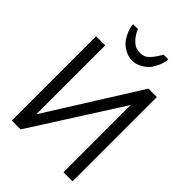

<svg xmlns="http://www.w3.org/2000/svg" viewBox="-262 -1031 1145 1145"><g transform="rotate(45 310.5 -459.0)"><path d="M315.4 -825.2C295.4 -825.7 278.8 -830.1 266.6 -837.9C241.2 -855 220.7 -881.3 204.6 -918H165V-913.1C165 -891.1 175.8 -861.8 197.3 -825.7C208.5 -807.1 225.1 -791.5 248 -778.3C269.5 -766.1 291.5 -759.8 313 -759.8C334.5 -759.8 356.4 -766.1 377.9 -778.3C400.9 -791.5 417.5 -807.1 428.7 -825.7C450.2 -861.8 460.9 -891.1 460.9 -913.1V-918H421.9C399.4 -878.4 378.4 -851.6 359.4 -837.9C348.1 -830.6 333.5 -826.2 315.4 -825.2ZM59.1 -710.9V0H133.8L495.1 -566.9V0H571.8V-710.9H501L136.2 -129.9V-710.9Z"/></g></svg>

Font: Tuffy
Style: Regular
Weight: 500
Designer: Thatcher Ulrich, Karoly Barta and Michael Everson
Version: Version 001.270